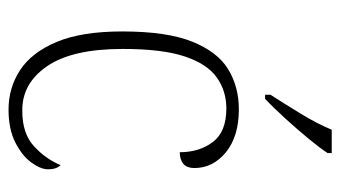

<svg xmlns="http://www.w3.org/2000/svg" viewBox="-198 -608 816 461"><g transform="rotate(90 210.5 -378.0)"><path d="M244 10Q191 10 148.5 -18Q106 -46 81 -106Q56 -166 56 -263Q56 -370 80.5 -431Q105 -492 147 -517.5Q189 -543 243 -543Q308 -543 346 -512Q384 -481 384 -436Q384 -402 346 -401Q346 -448 321.5 -480.5Q297 -513 241 -513Q199 -513 166.5 -490Q134 -467 116 -413Q98 -359 98 -264Q98 -143 139.5 -82.5Q181 -22 247 -23Q301 -23 331.5 -51Q362 -79 377 -115Q387 -105 387 -85Q387 -67 370.5 -44.5Q354 -22 322 -6Q290 10 244 10ZM208 -619Q230 -653 254 -692.5Q278 -732 292 -766H348V-756Q337 -739 314 -711Q291 -683 265 -654.5Q239 -626 218 -606H208Z"/></g></svg>

Font: Noto Serif Khmer SemiCondensed ExtraLight
Style: Regular
Weight: 200
Width: 4
Designer: Danh Hong and the Monotype Design Team
Foundry: Monotype Imaging Inc.
Version: Version 2.004; ttfautohint (v1.8.4.7-5d5b)